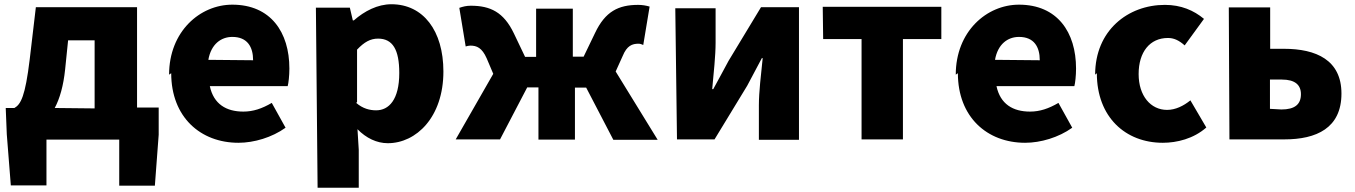

<svg xmlns="http://www.w3.org/2000/svg" viewBox="-20 -607 6389 905"><path d="M12 26 31 267H199V51H542V268H710L728 28V-100H626V-573H149L120 -327C99 -153 78 -115 48 -98H7ZM238 -98C262 -143 279 -203 287 -280L301 -417H426V-96Z M787 -262C787 -55 925 66 1104 66C1177 66 1262 41 1326 -5L1261 -122C1215 -95 1173 -81 1127 -81C1047 -81 987 -116 969 -201H1336C1340 -215 1344 -250 1344 -284C1344 -455 1256 -585 1075 -585C923 -585 777 -459 777 -255ZM962 -325C975 -399 1022 -433 1075 -433C1146 -433 1173 -386 1173 -323Z M1477 278H1671V99L1665 2C1706 44 1756 68 1808 68C1942 68 2070 -55 2070 -270C2070 -462 1975 -587 1825 -587C1760 -587 1698 -555 1648 -511H1643L1629 -571H1469ZM1663 -126V-373C1697 -409 1726 -425 1762 -425C1831 -425 1862 -373 1862 -263C1862 -137 1813 -87 1753 -87C1723 -87 1690 -95 1659 -122Z M2128 50H2337L2465 -195H2518V51H2690V-194H2743L2871 52H3080L2882 -270L2915 -343C2935 -392 2960 -401 2990 -401C2998 -401 3005 -398 3012 -395L3042 -576C3025 -581 3007 -584 2988 -584C2895 -584 2833 -553 2785 -452L2731 -340H2680V-566H2507V-339H2455L2402 -450C2354 -550 2291 -580 2199 -580C2179 -580 2162 -576 2145 -570L2175 -388C2182 -390 2189 -392 2197 -392C2227 -392 2252 -382 2274 -332L2305 -259Z M3171 50H3348L3502 -203C3521 -238 3551 -296 3571 -333H3575C3567 -256 3557 -173 3557 -111V52H3746V-573H3567L3414 -320C3395 -283 3362 -225 3342 -187H3337C3344 -262 3353 -345 3353 -406V-568H3163Z M3860 -423H4041V50H4236V-423H4417V-575H3858Z M4495 -262C4495 -55 4633 66 4812 66C4885 66 4970 41 5034 -5L4969 -122C4923 -95 4881 -81 4835 -81C4755 -81 4695 -116 4677 -201H5044C5048 -215 5052 -250 5052 -284C5052 -455 4964 -585 4783 -585C4631 -585 4485 -459 4485 -255ZM4670 -325C4683 -399 4730 -433 4783 -433C4854 -433 4881 -386 4881 -323Z M5150 -262C5150 -55 5285 66 5461 66C5527 66 5606 47 5666 -6L5591 -134C5559 -108 5521 -89 5481 -89C5404 -89 5347 -155 5347 -258C5347 -362 5400 -428 5485 -428C5512 -428 5536 -418 5564 -393L5655 -518C5607 -558 5547 -584 5471 -584C5296 -584 5142 -463 5142 -255Z M5775 50H6034C6185 50 6303 -3 6303 -166C6303 -324 6184 -377 6032 -377H5967V-572H5772ZM5966 -94V-232H6022C6084 -232 6112 -207 6112 -163C6112 -115 6083 -91 6020 -91Z"/></svg>

Font: GenEiGothic-pro-Heavy
Style: Bold
Weight: 900
Designer: Ryoko NISHIZUKA (kana & ideographs); Paul D. Hunt (Latin, Greek & Cyrillic); Wenlong ZHANG (bopomofo); Sandoll Communica
Foundry: Adobe Systems Incorporated; o_tamon
Version: Version 1.000.140830